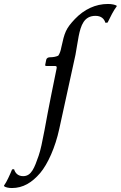

<svg xmlns="http://www.w3.org/2000/svg" viewBox="-118 -718 609 969"><path d="M176 -437C165 -432 151 -429 135 -429C126 -429 117 -426 115 -415L110 -390C110 -386 112 -385 117 -385H159C168 -385 170 -381 167 -369L140 -236C116 -121 96 15 77 68C56 128 41 171 -1 171C-27 171 -41 156 -47 136L-57 137C-68 164 -84 200 -98 219L-97 222C-91 227 -76 231 -58 231C-2 231 43 204 85 155C123 110 161 26 181 -67L263 -442C268 -467 275 -517 279 -535C290 -590 306 -638 364 -638C393 -638 408 -623 414 -603L425 -604C438 -631 456 -667 471 -686V-689C464 -694 446 -698 427 -698C364 -698 307 -671 260 -622C214 -573 208 -555 191 -477C189 -464 183 -446 176 -437Z"/></svg>

Font: Libertinus Sans
Style: Italic
Weight: 400
Italic angle: -12°
Designer: Philipp H. Poll, Khaled Hosny
Foundry: Caleb Maclennan
Version: Version 7.050;RELEASE